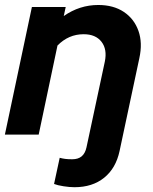

<svg xmlns="http://www.w3.org/2000/svg" viewBox="-23 -551 627 786"><path d="M281.8 215.4Q261.9 215.4 237.1 211.5Q212.3 207.6 198.3 202.1L221.4 95Q232.5 98 244 99.5Q255.5 101 272.6 101Q297 101 311.3 89Q325.7 76.9 331.1 52.1L406.1 -298.6Q416.5 -349 392.5 -380Q368.5 -410.9 319.5 -410.9Q257.6 -410.9 212.3 -364.6L135.4 0H-3L107.6 -522.4H246L238 -485.3Q302.7 -530.6 379.3 -530.6Q441.6 -530.6 484 -502.2Q526.4 -473.8 543.8 -424.6Q561.2 -375.4 547.4 -312.6L466.5 67.2Q451.4 137.9 403.4 176.6Q355.3 215.4 281.8 215.4Z"/></svg>

Font: Red Hat Display VF
Style: Italic
Weight: 300
Italic angle: -12°
Designer: Pentagram, MCKL
Foundry: Pentagram, MCKL
Version: Version 1.010